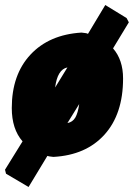

<svg xmlns="http://www.w3.org/2000/svg" viewBox="-34 -614 534 766"><path d="M291 -484 307 -482Q309 -482 312 -481Q315 -480 317 -479L386 -594L471 -542L480 -525L417 -421Q457 -375 457 -301Q457 -159 383 -77Q309 5 179 12L163 10Q162 10 159 9Q156 8 155 8L80 132L-10 79L-14 63L56 -50Q13 -99 13 -183Q13 -316 87.5 -396Q162 -476 291 -484ZM235 -345Q195 -337 186 -265ZM282 -199 235 -123Q256 -127 266.5 -145Q277 -163 282 -199Z"/></svg>

Font: Alegreya Sans SC Black
Style: Italic
Weight: 900
Italic angle: -7°
Designer: Juan Pablo del Peral
Foundry: Huerta Tipografica
Version: Version 2.007